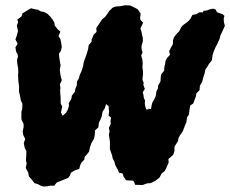

<svg xmlns="http://www.w3.org/2000/svg" viewBox="-20 -698 867 723"><path d="M122.6 -4.6 109.8 -8.4 101 -20 88.8 -33.6 86.4 -48 76.8 -65.8 80.6 -82.6 77.6 -93 78.8 -111.6 79.4 -128.8 72.8 -142.4 69.6 -159.4 75 -174.8 67.6 -189.4 65.4 -203.2 69 -220 68.6 -231.8 61 -247.6 60.4 -257.2 60.6 -276 63.8 -289 64.4 -307.2 58.2 -320.4 56.2 -333.4 51.2 -354.8 52 -372.4 50.4 -382.8 48.8 -397 48 -415.8 48.8 -425.2 48.4 -439.8 45.2 -457.6 44.2 -472.6 47.8 -485.8 45.6 -495 40.6 -503.4 38.2 -519.8 46.4 -533.2 38.2 -549.4 43.6 -565.2 47.8 -581.2 43.4 -601.4 48.4 -615.2 45.2 -624.2 61.2 -636.4 64.2 -647.4 83.8 -659.4 96.6 -666.8 116 -662.2 122.2 -661.8 134.2 -654.8 145.2 -653.2 159.2 -645.8 169.2 -635.4 177.4 -625.2 184.6 -613 186.2 -601.8 198.4 -586.4 207.4 -579.2 200.4 -562 207.2 -551.2 210.6 -536.6 212.6 -521.4 209.8 -507 201.8 -495.2 203.6 -479.2 206 -463.4 208.2 -452.6 205.2 -434.2 207.6 -416.2 210.6 -403.2 212.8 -395.8 205.6 -380.6 207.6 -366.4 206.2 -357.2 206.8 -348.6 208.2 -331.8 208.4 -318 208.8 -307.2 214.4 -297 209.6 -274.8 215.2 -262.4 218 -264.2 228.6 -273.4 235 -284.4 239.8 -299.8 238.8 -309.2 249 -326.4 250.4 -337.8 262 -352.4 264.2 -364.6 269.2 -376.8 270 -391.8 276.8 -402.2 279.8 -414.6 286.8 -429.6 293.4 -450.6 295 -463.2 300.6 -478.4 306.8 -496 311.8 -513 314 -528 324.4 -540.2 325.4 -549.2 332.8 -567.6 343.6 -578 342.6 -593 352.2 -606.6 364 -624.8 375.6 -634.4 381.8 -642.4 391 -656.4 404.2 -669.2 415.2 -673.4 432.8 -674.6 451.6 -678.2 470.6 -677.2 484.2 -670.6 496.4 -664.4 500.8 -660.2 509.8 -646.4 507.4 -629.8 509.4 -622.2 519 -612.8 508.8 -590.6 512.4 -579.8 515 -566.6 517.8 -554.8V-542L513 -525.6V-512.8L516.8 -500.4L511.6 -488.8L516.2 -472.6L517.4 -460L516.2 -445.2L518.4 -429L518.6 -417.8L517.2 -407L516.6 -397.4L521 -386.6L519.8 -378L525.4 -363.4L517.6 -350.4L519.8 -342.4L521.8 -328.8L526.2 -319L525.2 -308.4L527 -296.8L531.2 -285.4L536.6 -286.4L539.4 -285.6L537.2 -288.8L548.4 -287.4L551.4 -303.2L553.6 -311.8L561.4 -324.8L566.4 -336.2L568.8 -353.2L574.8 -365.4L575.4 -375.8L584.4 -391.4L585.2 -407L587 -418L598.4 -432.4L599 -447L601.4 -454.8L603.6 -470L610.6 -481.4L620.2 -491.8L617 -505.6L624.6 -520.4L631 -531.4L631.6 -546.2L635 -557.8L646 -571.6L654.8 -580.2L662 -595L668 -602.2L688 -617.2L696.6 -626.6L704.6 -641.8L719.2 -644.6L731.6 -651.8L743.8 -651.4L746.6 -657.2L759.4 -658.8L771.6 -663.4L783.2 -665.4L792 -662.2L796 -653.8L799.6 -650.6L818 -644.6L825.2 -638.4L822.4 -628.4L823.2 -613.8L826.8 -600.8L817.4 -580L809.6 -563.8L807.2 -552.2L800.2 -536.8L790.6 -518L785.4 -505.8L780.2 -489.4L778.2 -471.4L766.2 -456.4L761.4 -447.6L753 -435.6L750.4 -420.8L744.6 -403.6L741.4 -390.2L732.8 -375.6L731.4 -358.4L719.4 -346.4L717.6 -335.2L712.6 -321.2L707.6 -308.2L696.2 -300.6L693.6 -284L690.8 -265.2L684.2 -256.2L682 -238L676.8 -226.2L668.4 -203.8L657.2 -187.8L652 -177.6L650.2 -166.6L637.2 -146L636.8 -129.2L632.2 -114.8L614.2 -99.2L615 -85.4L605.2 -63.4L600.6 -54.6L589.2 -45L580.2 -28.8L564 -16.6L547.6 -8.4L534.6 -7.6L516.4 -1.2L499.8 -1.8H489.2L484.4 -14.2L480 -17.8L455 -19L445.6 -32.4L441.8 -44.8L428.2 -47.6L423.2 -59.6L414.2 -76L410.2 -91L404.8 -100L401.6 -114L397.6 -125.8L393.8 -136V-153.4L394 -164.6L392.2 -176L390 -191.8L392.8 -203L390 -216.8L397 -231.6L396.2 -242.2L398.2 -255L388.8 -263L390.8 -277.4L389.6 -287.4L389 -299L382.4 -302.6L380 -307.4L373.6 -288L366.2 -277.4L363 -259.4L359.4 -250.2L352.4 -235.8L350.2 -218.2L337.6 -207L337 -189.8L334 -175.8L324.4 -159.2L319.2 -145.4L315.4 -127.2L307.6 -117L298.8 -107.2L297.8 -97.4L287 -85.8L282.4 -77L278.2 -61.8L261.6 -56.4L247.4 -47.8L242.8 -36.4L236.8 -28.2L215.6 -19.6L205.6 -15.4L193.8 -11L184 1.6L169.4 1L159 3.4L146.4 4.6L136 2.6Z"/></svg>

Font: Winky Rough
Style: Italic
Weight: 400
Italic angle: -8.97852°
Designer: Simon Atzbach
Foundry: typofactur
Version: Version 1.206